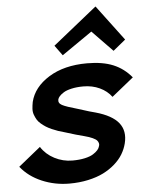

<svg xmlns="http://www.w3.org/2000/svg" viewBox="-62 -996 803 1057"><g transform="rotate(-5 339.5 -468.0)"><path d="M601.1 -183.1Q593.3 -151.9 576.2 -123.5Q559.1 -95.2 531 -70.6Q502.9 -45.9 466.8 -27.8Q430.7 -9.8 382.3 0.7Q334 11.2 278.8 11.2Q198.2 11.2 126.7 -19.3Q55.2 -49.8 11.2 -105L133.8 -204.1Q160.6 -162.1 207.3 -137.9Q253.9 -113.8 306.2 -113.8Q344.7 -113.8 374.5 -120.4Q404.3 -127 421.1 -137.7Q438 -148.4 446.8 -158.7Q455.6 -168.9 458 -179.2Q461.4 -186.5 459.7 -194.8Q458 -203.1 451.9 -210.7Q445.8 -218.3 428 -226.6Q410.2 -234.9 381.8 -242.2Q341.8 -252 278.8 -272Q258.3 -277.3 241.2 -283.2Q224.1 -289.1 206.5 -296.9Q189 -304.7 175.5 -313.2Q162.1 -321.8 149.2 -332.8Q136.2 -343.8 128.9 -356Q121.6 -368.2 116 -383.5Q110.4 -398.9 111.3 -416.3Q112.3 -433.6 116.2 -454.1Q135.7 -534.7 220.5 -587.4Q305.2 -640.1 432.1 -640.1Q518.1 -640.1 576.4 -616Q634.8 -591.8 676.8 -541L556.2 -443.8Q531.7 -477.1 491 -496.1Q450.2 -515.1 400.9 -515.1Q364.3 -515.1 335.4 -508.5Q306.6 -502 291 -491.9Q275.4 -481.9 267.6 -472.9Q259.8 -463.9 257.8 -456.1Q252.9 -435.5 274.9 -423.8Q296.9 -412.1 361.8 -394Q434.6 -370.6 455.1 -366.2Q545.9 -340.8 581.8 -295.7Q617.7 -250.5 601.1 -183.1ZM506.8 -946.8 652.8 -752 584 -695.8 471.2 -812 303.2 -695.8 262.2 -752 504.9 -946.8Z"/></g></svg>

Font: Sinkin Sans 600 SemiBold Italic
Style: Regular
Weight: 600
Italic angle: -112°
Designer: Keith Bates
Foundry: K-Type
Version: Sinkin Sans (version 1.0)  by Keith Bates   •   © 2014   www